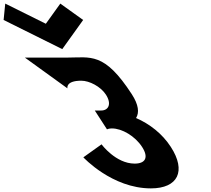

<svg xmlns="http://www.w3.org/2000/svg" viewBox="-522 -1048 1173 1067"><path d="M-147.3 -557C-147.3 -557 -158.7 -599.5 -70.3 -599.5C-25.2 -599.5 37.3 -567.2 66.5 -522.2C99.6 -471.2 82.1 -433.8 39.6 -433.8H4.8L72.5 -329.2C72.5 -329.2 82.8 -334.3 99.8 -334.3C155.9 -334.3 228.5 -291.8 267.6 -231.5C306.1 -172 285.1 -138.8 226.4 -138.8C121 -138.8 42.3 -245.9 42.3 -245.9L-58.8 -173.7C-58.8 -173.7 100.6 -1.1 316.5 -1.1C466.9 -1.1 514.4 -97.2 427.4 -231.5C379.5 -305.4 309.9 -359 234.1 -392.1C253 -421.9 248.2 -466.1 210.8 -523.9C57.2 -761 -18.3 -727.9 -151.7 -727.9H-383.8ZM-59.9 -937 -186.9 -1028 -267.3 -916 -492.9 -1028 -501.9 -937 -176 -775Z"/></svg>

Font: Hussar
Style: BdOpOblSeven
Weight: 700
Foundry: Cannot Into Space Fonts
Version: Version 2.00